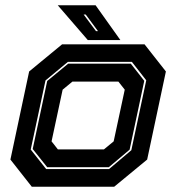

<svg xmlns="http://www.w3.org/2000/svg" viewBox="-20 -708 668 728"><path d="M100.5 0 19.5 -103 90.5 -437 215.5 -540H528L609 -437L538 -103L413 0ZM155 -67H393.5L478 -138.5L534.5 -403.5L480 -473.5H237.5L152.5 -403L96.5 -141ZM159 -74 104 -143 159 -401 238.5 -466.5H476L527 -401.5L471.5 -140.5L392.5 -74ZM199.5 -141.5H374L411 -172L453 -368L429 -398.5H254.5L217.5 -368L175.5 -172ZM436.5 -556H313L199 -688H342.5ZM351.5 -590 305 -653H297L344 -590Z"/></svg>

Font: Tourney Thin ExtraBold
Style: Italic
Weight: 800
Italic angle: -12°
Version: Version 1.015